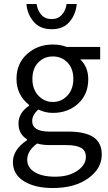

<svg xmlns="http://www.w3.org/2000/svg" viewBox="-20 -722 544 966"><path d="M116 -17V-21Q73 -48 73 -100Q73 -154 126 -190V-194Q63 -245 63 -325Q63 -402 116 -450Q169 -498 246 -498Q284 -498 315 -486H484V-423H384Q424 -385 424 -323Q424 -247 373 -200.5Q322 -154 246 -154Q207 -154 173 -171Q142 -144 142 -113Q142 -60 228 -60H322Q408 -60 450 -32Q492 -4 492 56Q492 126 424 175Q356 224 246 224Q155 224 100 189.5Q45 155 45 93Q45 31 116 -17ZM113 -702H164Q169 -669 188 -647.5Q207 -626 240 -626Q272 -626 291.5 -648Q311 -670 315 -702H366Q362 -651 330.5 -613Q299 -575 240 -575Q181 -575 149 -613Q117 -651 113 -702ZM117 82Q117 121 154.5 144Q192 167 258 167Q325 167 368.5 137.5Q412 108 412 68Q412 35 387.5 21.5Q363 8 314 8H230Q195 8 167 0Q117 36 117 82ZM172.5 -407.5Q143 -377 143 -325Q143 -273 173 -241Q203 -209 246 -209Q289 -209 319 -241Q349 -273 349 -325Q349 -377 319.5 -407.5Q290 -438 246 -438Q202 -438 172.5 -407.5Z"/></svg>

Font: RibengUni
Style: Regular
Weight: 400
Designer: (1) Dr. Andrew Glass (Senior Program Manager at Microsoft Corporation)
(2) Bivuti Chakma (Chakma Font Designer & Keyboar
Foundry: Bivuti Chakma
Version: Version 2.2022; Updated on: 03 June 2022; Friday